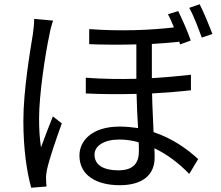

<svg xmlns="http://www.w3.org/2000/svg" viewBox="-20 -838 1040 904"><path d="M141 -749C141 -728 138 -702 135 -679C122 -598 90 -413 90 -268C90 -134 107 -25 127 46L199 40C198 30 197 16 197 6C196 -6 198 -24 201 -38C211 -87 246 -188 271 -257L229 -290C213 -250 189 -189 173 -144C166 -193 164 -233 164 -281C164 -392 193 -584 213 -676C216 -694 224 -725 230 -741ZM634 -127C634 -75 613 -36 537 -36C469 -36 425 -60 425 -110C425 -152 471 -181 541 -181C572 -181 602 -177 633 -168C634 -152 634 -138 634 -127ZM879 -486C824 -480 762 -474 695 -470V-631C741 -634 784 -637 822 -641V-647L828 -629L878 -647C865 -687 837 -749 819 -786L771 -771C780 -754 790 -732 799 -709C690 -696 547 -690 400 -701V-630C477 -627 552 -627 622 -629V-467C545 -465 464 -466 384 -472V-398C463 -394 545 -394 623 -396C624 -344 627 -285 630 -235C602 -239 574 -242 543 -242C413 -242 354 -175 354 -106C354 -12 434 34 544 34C650 34 708 -14 708 -95C708 -108 708 -123 707 -140C766 -112 822 -70 871 -19L913 -89C865 -133 796 -185 703 -216C701 -273 697 -337 696 -398C764 -402 827 -407 879 -413ZM871 -801C892 -764 914 -705 930 -661L980 -678C965 -718 939 -781 920 -818Z"/></svg>

Font: Noto Sans CJK KR Regular
Style: Regular
Weight: 400
Designer: Ryoko NISHIZUKA (kana & ideographs); Paul D. Hunt (Latin, Greek & Cyrillic); Wenlong ZHANG (bopomofo); Sandoll Communica
Foundry: Adobe Systems Incorporated
Version: Version 1.004;PS 1.004;hotconv 1.0.82;makeotf.lib2.5.63406